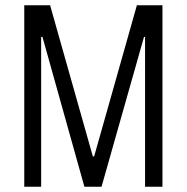

<svg xmlns="http://www.w3.org/2000/svg" viewBox="-20 -708 708 728"><path d="M72 0V-688H170L332 -115H337L499 -688H596V0H530V-568H526L365 0H300L141 -568H136V0Z"/></svg>

Font: Saira Condensed
Style: Regular
Weight: 400
Width: 3
Designer: Hector Gatti with collaboration of the Omnibus-Type team
Foundry: Omnibus-Type
Version: Version 1.101